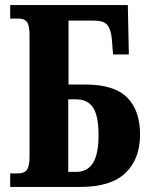

<svg xmlns="http://www.w3.org/2000/svg" viewBox="-20 -734 596 754"><path d="M20 -53H51Q76 -53 86 -67.5Q96 -82 96 -119V-596Q96 -634 86 -647.5Q76 -661 55 -661H20V-714H482L486 -520H424L419 -583Q415 -621 400.5 -637Q386 -653 349 -653H249V-402H315Q428 -402 479 -351.5Q530 -301 530 -205Q530 -110 473 -55Q416 0 296 0H20ZM279 -59Q323 -59 345 -94Q367 -129 367 -203Q367 -279 345.5 -311.5Q324 -344 278 -344H248V-59Z"/></svg>

Font: Noto Serif CondExtraBold
Style: Regular
Weight: 800
Width: 3
Designer: Monotype Design Team
Foundry: Monotype Imaging Inc.
Version: Version 1.001